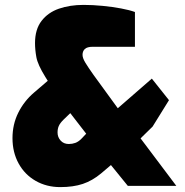

<svg xmlns="http://www.w3.org/2000/svg" viewBox="-20 -759 755 784"><path d="M226 5Q170 5 125.5 -20.5Q81 -46 56 -91.5Q31 -137 31 -195Q31 -251 54.5 -298.5Q78 -346 119 -381L175 -429L165 -445Q134 -495 128.5 -525.5Q123 -556 123 -583Q123 -639 149.5 -673.5Q176 -708 220.5 -723.5Q265 -739 321 -739Q359 -739 399.5 -735Q440 -731 474.5 -724.5Q509 -718 531 -710V-568H359Q336 -568 326.5 -559Q317 -550 317 -535Q317 -522 328.5 -503Q340 -484 362 -453L461 -317L600 -438L670 -350L603 -242L554 -194L700 0H502L433 -85L393 -51Q357 -21 318 -8Q279 5 226 5ZM261 -171Q275 -171 287.5 -175.5Q300 -180 312 -192L332 -213L267 -297L239 -270Q225 -256 220 -244.5Q215 -233 215 -218Q215 -199 227.5 -185Q240 -171 261 -171Z"/></svg>

Font: Exo Thin Black
Style: Regular
Weight: 900
Version: Version 2.000